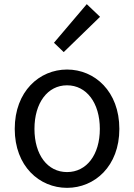

<svg xmlns="http://www.w3.org/2000/svg" viewBox="-20 -892 646 925"><path d="M303 13C436 13 555 -91 555 -271C555 -452 436 -557 303 -557C170 -557 51 -452 51 -271C51 -91 170 13 303 13ZM303 -63C209 -63 146 -146 146 -271C146 -396 209 -481 303 -481C397 -481 461 -396 461 -271C461 -146 397 -63 303 -63ZM287 -641 462 -811 398 -872 240 -686Z"/></svg>

Font: Noto Sans JP Regular
Style: Regular
Weight: 400
Designer: Ryoko NISHIZUKA (kana & ideographs); Paul D. Hunt (Latin, Greek & Cyrillic); Wenlong ZHANG (bopomofo); Sandoll Communica
Foundry: Adobe Systems Incorporated
Version: Version 1.004;PS 1.004;hotconv 1.0.82;makeotf.lib2.5.63406